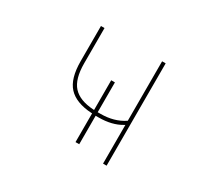

<svg xmlns="http://www.w3.org/2000/svg" viewBox="-143 -981 1286 1187"><g transform="rotate(30 500.0 -388.0)"><path d="M704.1 -22.5V-298.8L697.3 -294.9Q632.8 -255.9 537.1 -255.9H516.6V-52.7H490.2V-257.8H485.4Q372.1 -264.6 319.8 -321.3Q267.6 -377.9 267.6 -502V-752.9H293V-502Q293 -389.6 338.9 -338.9Q384.8 -288.1 485.4 -282.2H490.2V-494.1H516.6V-281.2H537.1Q632.8 -281.2 702.1 -327.1L704.1 -329.1V-752.9H729.5V-22.5Z"/></g></svg>

Font: Mgen+ 1mn thin
Style: Regular
Weight: 100
Designer: [Source Han Sans]
Ryoko NISHIZUKA  (kana & ideographs); Paul D. Hunt (Latin, Greek & Cyrillic); Wenlong ZHANG  (bopomofo
Version: Version 1.059.20150602